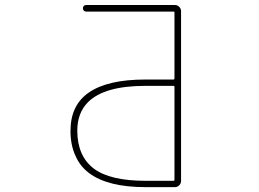

<svg xmlns="http://www.w3.org/2000/svg" viewBox="-20 -773 1040 770"><path d="M563.5 -22.5Q412.1 -22.5 336.9 -79.1Q299.8 -107.4 282.2 -149.4Q262.7 -191.4 262.7 -248Q262.7 -299.8 281.2 -338.4Q299.8 -377 336.9 -402.3Q412.1 -454.1 563.5 -454.1H675.8Q679.7 -454.1 679.7 -459V-722.7Q679.7 -726.6 675.8 -726.6H325.2Q319.3 -726.6 315.9 -730.5Q312.5 -734.4 312.5 -739.7Q312.5 -745.1 315.9 -749Q319.3 -752.9 325.2 -752.9H681.6Q691.4 -752.9 698.7 -745.6Q706.1 -738.3 706.1 -728.5V-46.9Q706.1 -37.1 698.7 -29.8Q691.4 -22.5 681.6 -22.5ZM563.5 -428.7Q398.4 -428.7 333 -363.3Q290 -320.3 290 -249Q290 -147.5 356.4 -96.7Q421.9 -47.9 563.5 -47.9H675.8Q679.7 -47.9 679.7 -51.8V-424.8Q679.7 -428.7 675.8 -428.7Z"/></svg>

Font: Rounded-X Mgen+ 1mn thin
Style: Regular
Weight: 100
Designer: [Source Han Sans]
Ryoko NISHIZUKA  (kana & ideographs); Paul D. Hunt (Latin, Greek & Cyrillic); Wenlong ZHANG  (bopomofo
Version: Version 1.059.20150602